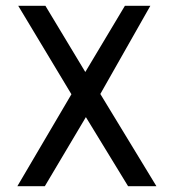

<svg xmlns="http://www.w3.org/2000/svg" viewBox="-20 -644 590 664"><path d="M40 0 227 -318 43 -624H137L275 -395L412 -624H500L327 -319L521 0H423L277 -239L135 0Z"/></svg>

Font: Inconsolata SemiExpanded Medium
Style: Regular
Weight: 500
Width: 6
Monospace: yes
Designer: Raph Levien, Cyreal, Brenton Simpson
Foundry: Raph Levien, Cyreal, Google
Version: Version 3.001; ttfautohint (v1.8.2.53-6de2)